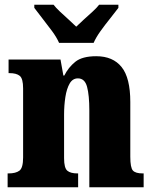

<svg xmlns="http://www.w3.org/2000/svg" viewBox="-20 -786 644 806"><path d="M12 0V-58H16Q46 -58 61.5 -69.5Q77 -81 77 -125V-415Q77 -456 63 -467.5Q49 -479 20 -479H16V-536H234L246 -469H250Q267 -503 296 -526.5Q325 -550 384 -550Q454 -550 490.5 -504.5Q527 -459 527 -358V-128Q527 -82 538 -70Q549 -58 579 -58H583V0H355V-323Q355 -386 345.5 -421.5Q336 -457 307 -457Q285 -457 272.5 -435.5Q260 -414 254.5 -379Q249 -344 249 -305V-122Q249 -81 262.5 -69.5Q276 -58 305 -58H308V0ZM228 -606Q218 -629 198.5 -655.5Q179 -682 158.5 -708Q138 -734 124 -753V-766H205Q214 -754 231.5 -737.5Q249 -721 268 -704Q287 -687 300 -674Q313 -687 332 -704Q351 -721 369 -737.5Q387 -754 396 -766H477V-753Q463 -734 442 -708Q421 -682 402 -655.5Q383 -629 373 -606Z"/></svg>

Font: Noto Serif Lao Condensed Black
Style: Regular
Weight: 900
Width: 3
Designer: Monotype Design Team
Foundry: Monotype Imaging Inc.
Version: Version 2.003; ttfautohint (v1.8.4.7-5d5b)